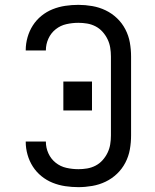

<svg xmlns="http://www.w3.org/2000/svg" viewBox="-20 -763 640 791"><path d="M303 8Q276 8 249 4Q222 0 197 -10Q172 -20 151 -37Q130 -54 115.5 -76.5Q101 -99 93.5 -125.5Q86 -152 86 -178Q86 -179 86 -179Q86 -179 86 -180H169Q169 -179 169 -179Q169 -179 169 -179Q169 -154 179.5 -131Q190 -108 209.5 -92.5Q229 -77 253.5 -71.5Q278 -66 303 -66Q321 -66 339 -69Q357 -72 373.5 -80.5Q390 -89 402.5 -103Q415 -117 423 -133.5Q431 -150 434 -168Q437 -186 437 -205V-530Q437 -549 434 -567Q431 -585 423 -601.5Q415 -618 402.5 -632Q390 -646 373.5 -654.5Q357 -663 339 -666Q321 -669 303 -669Q278 -669 253.5 -663.5Q229 -658 209.5 -642.5Q190 -627 179.5 -604Q169 -581 169 -556Q169 -556 169 -556Q169 -556 169 -555H86Q86 -556 86 -556Q86 -556 86 -557Q86 -583 93.5 -609.5Q101 -636 115.5 -658.5Q130 -681 151 -698Q172 -715 197 -725Q222 -735 249 -739Q276 -743 303 -743Q331 -743 360 -738Q389 -733 415 -720.5Q441 -708 462 -688Q483 -668 496.5 -642Q510 -616 515 -587.5Q520 -559 520 -530V-205Q520 -176 515 -147.5Q510 -119 496.5 -93Q483 -67 462 -47Q441 -27 415 -14.5Q389 -2 360 3Q331 8 303 8ZM241 -308V-427H359V-308Z"/></svg>

Font: Iosevka SS04 Extended
Style: Regular
Weight: 400
Width: 7
Monospace: yes
Designer: Belleve Invis
Foundry: Belleve Invis
Version: Version 19.0.0; ttfautohint (v1.8.4)